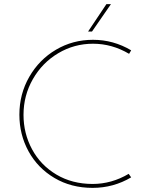

<svg xmlns="http://www.w3.org/2000/svg" viewBox="-20 -903 730 931"><path d="M429 8Q325 8 244 -40Q163 -88 118.5 -169Q74 -250 74 -347Q74 -447 122 -530.5Q170 -614 251.5 -662Q333 -710 431 -710Q530 -710 616 -659L606 -642Q523 -691 431 -691Q340 -691 262.5 -645Q185 -599 139.5 -519.5Q94 -440 94 -346Q94 -256 135.5 -179Q177 -102 253.5 -56.5Q330 -11 429 -11Q521 -11 604 -60L616 -43Q530 8 429 8ZM426 -750H407L496 -883H518Z"/></svg>

Font: Josefin Sans Thin
Style: Regular
Weight: 250
Designer: Santiago Orozco
Foundry: Typemade
Version: Version 2.000